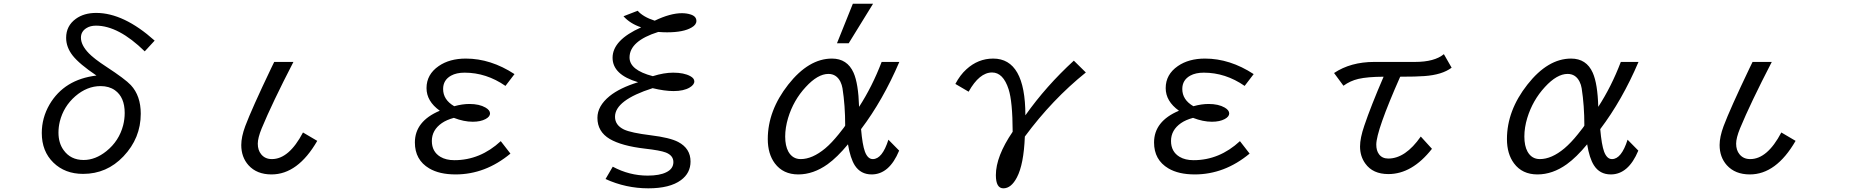

<svg xmlns="http://www.w3.org/2000/svg" viewBox="-20 -900 10040 1039"><path d="M816.9 -680.2 763.2 -622.1Q621.1 -761.2 499.5 -761.2Q469.2 -761.2 448.7 -748.5Q418 -730 418 -696.3Q418 -656.2 459.5 -612.8Q488.3 -582.5 555.7 -538.6Q657.2 -472.2 688 -439.5Q741.7 -381.8 741.7 -284.7Q741.7 -152.3 647.9 -53.7Q558.1 41 429.7 41Q331.5 41 269 -20Q206.1 -81.1 206.1 -180.2Q206.1 -262.2 248 -334.5Q327.6 -470.2 502 -491.2Q409.2 -553.7 373.5 -599.1Q337.9 -644.5 337.9 -695.3Q337.9 -760.3 390.6 -798.3Q434.6 -830.1 500.5 -830.1Q649.4 -830.1 816.9 -680.2ZM524.4 -434.1Q451.2 -434.1 387.7 -379.4Q324.2 -324.2 303.7 -242.7Q296.4 -212.4 296.4 -182.6Q296.4 -126.5 323.7 -88.4Q361.8 -34.2 432.6 -34.2Q496.1 -34.2 555.7 -82Q624.5 -137.2 646.5 -222.2Q654.8 -255.4 654.8 -288.6Q654.8 -374 602.1 -411.6Q570.3 -434.1 524.4 -434.1Z M1696.8 -137.7Q1591.8 43.9 1449.2 43.9Q1369.6 43.9 1324.7 -5.9Q1285.6 -49.8 1285.6 -115.2Q1285.6 -159.2 1307.1 -217.3Q1342.3 -311 1447.8 -531.7L1463.9 -564.9H1567.9Q1452.6 -341.8 1396 -205.1Q1375 -153.3 1375 -122.6Q1375 -87.4 1393.1 -65.4Q1414.1 -39.1 1451.2 -39.1Q1543.9 -39.1 1619.6 -183.1Z M2742.2 -68.8Q2606.4 43.9 2445.3 43.9Q2357.9 43.9 2302.7 11.2Q2225.1 -34.7 2225.1 -128.9Q2225.1 -244.1 2359.9 -300.8Q2288.1 -352.1 2288.1 -423.3Q2288.1 -497.1 2354 -542.5Q2412.6 -583 2501 -583Q2635.7 -583 2764.2 -499L2715.3 -435.1Q2611.8 -506.8 2494.1 -506.8Q2450.2 -506.8 2420.9 -490.7Q2377.9 -466.8 2377.9 -418.5Q2377.9 -359.9 2438 -325.2Q2481.9 -337.4 2520 -337.4Q2573.7 -337.4 2607.4 -317.9Q2631.8 -303.7 2631.8 -286.1Q2631.8 -269 2607.9 -255.9Q2580.6 -241.2 2538.1 -241.2Q2490.2 -241.2 2436 -262.2Q2396.5 -251.5 2371.1 -233.9Q2316.9 -196.3 2316.9 -137.2Q2316.9 -79.1 2363.3 -51.3Q2393.6 -33.2 2439 -33.2Q2578.6 -33.2 2689.9 -136.2Z M3295.9 2Q3385.7 50.3 3484.9 50.3Q3549.3 50.3 3585.4 32.2Q3624 13.7 3624 -22.9Q3624 -58.6 3583 -74.7Q3552.7 -86.4 3469.7 -95.7Q3343.8 -110.4 3279.8 -147.9Q3212.9 -187.5 3212.9 -262.2Q3212.9 -326.2 3278.8 -379.9Q3333.5 -424.3 3433.1 -455.1Q3294.9 -495.6 3294.9 -587.4Q3294.9 -683.1 3449.7 -752Q3390.1 -772 3354 -812L3430.7 -841.8Q3460.4 -808.1 3522.9 -788.1Q3607.4 -828.6 3669.9 -828.6Q3695.3 -828.6 3716.8 -821.8Q3748.5 -812 3748.5 -786.6Q3748.5 -766.1 3723.1 -751.5Q3679.2 -725.1 3589.8 -725.1Q3569.8 -725.1 3542 -727.1Q3386.7 -678.2 3386.7 -588.9Q3386.7 -520.5 3512.7 -487.8Q3572.8 -506.8 3623 -506.8Q3681.2 -506.8 3715.8 -487.8Q3737.3 -476.1 3737.3 -459.5Q3737.3 -441.4 3711.9 -426.3Q3679.7 -407.2 3625 -407.2Q3576.2 -407.2 3511.7 -422.9Q3308.1 -357.9 3308.1 -268.1Q3308.1 -222.7 3356.4 -199.2Q3394.5 -181.2 3501.5 -168Q3605 -155.3 3649.9 -131.8Q3716.8 -96.7 3716.8 -25.9Q3716.8 36.6 3665 74.7Q3605 119.1 3488.3 119.1Q3367.2 119.1 3256.8 68.8Z M4509.3 -666 4595.2 -879.9H4704.6L4572.8 -666ZM4787.6 -144 4845.7 -85Q4792.5 43.9 4696.8 43.9Q4637.2 43.9 4605.5 -5.4Q4581.5 -43.5 4568.8 -119.1Q4510.7 -48.8 4458.5 -11.2Q4381.3 43.9 4299.8 43.9Q4217.8 43.9 4172.9 -16.1Q4134.8 -67.4 4134.8 -147.5Q4134.8 -301.3 4245.6 -442.4Q4356.4 -583 4481.9 -583Q4564.9 -583 4599.1 -506.3Q4625 -447.8 4628.9 -321.8Q4664.6 -377 4695.1 -437.7Q4725.6 -498.5 4751 -564.9H4846.7Q4757.8 -357.4 4639.6 -201.2Q4647 -115.7 4660.6 -79.1Q4675.8 -39.1 4703.1 -39.1Q4754.4 -39.1 4787.6 -144ZM4553.7 -220.7Q4553.7 -329.6 4539.1 -422.4Q4536.1 -440.4 4527.8 -458Q4506.3 -500 4462.9 -500Q4405.3 -500 4340.3 -429.2Q4273.9 -357.9 4244.6 -261.2Q4229 -208.5 4229 -161.1Q4229 -111.3 4246.1 -79.6Q4269 -39.1 4313 -39.1Q4376 -39.1 4445.8 -97.2Q4463.9 -112.3 4481.9 -131.6Q4500 -150.9 4518.6 -173.8Q4553.7 -217.3 4553.7 -220.7Z M5149.9 -445.8Q5175.8 -494.6 5209.5 -524.9Q5272.9 -583 5354.5 -583Q5528.8 -583 5528.8 -275.9Q5641.1 -434.6 5791 -571.8L5856 -507.8Q5673.8 -361.3 5525.9 -161.1Q5520 -10.3 5482.9 60.1Q5452.1 119.1 5409.7 119.1Q5369.1 119.1 5369.1 47.9Q5369.1 -53.7 5460 -187Q5459.5 -350.6 5438 -417Q5408.7 -507.8 5348.6 -507.8Q5279.8 -507.8 5221.7 -403.8Z M6742.2 -68.8Q6606.4 43.9 6445.3 43.9Q6357.9 43.9 6302.7 11.2Q6225.1 -34.7 6225.1 -128.9Q6225.1 -244.1 6359.9 -300.8Q6288.1 -352.1 6288.1 -423.3Q6288.1 -497.1 6354 -542.5Q6412.6 -583 6501 -583Q6635.7 -583 6764.2 -499L6715.3 -435.1Q6611.8 -506.8 6494.1 -506.8Q6450.2 -506.8 6420.9 -490.7Q6377.9 -466.8 6377.9 -418.5Q6377.9 -359.9 6438 -325.2Q6481.9 -337.4 6520 -337.4Q6573.7 -337.4 6607.4 -317.9Q6631.8 -303.7 6631.8 -286.1Q6631.8 -269 6607.9 -255.9Q6580.6 -241.2 6538.1 -241.2Q6490.2 -241.2 6436 -262.2Q6396.5 -251.5 6371.1 -233.9Q6316.9 -196.3 6316.9 -137.2Q6316.9 -79.1 6363.3 -51.3Q6393.6 -33.2 6439 -33.2Q6578.6 -33.2 6689.9 -136.2Z M7199.2 -504.9Q7289.1 -564.9 7417 -564.9H7637.2Q7742.7 -564.9 7793.5 -606.9L7835.4 -533.7Q7784.2 -495.1 7688 -488.3Q7645 -484.9 7557.1 -484.9Q7427.7 -192.4 7427.7 -117.2Q7427.7 -85 7442.4 -65.4Q7459.5 -42 7492.7 -42Q7585.4 -42 7668.5 -161.1L7729 -94.7Q7621.6 42 7493.2 42Q7408.7 42 7368.2 -15.1Q7339.8 -54.2 7339.8 -107.4Q7339.8 -152.8 7362.8 -219.7Q7398.9 -326.7 7467.3 -484.9Q7379.4 -484.4 7331.1 -473.1Q7287.1 -462.9 7250 -436Z M8845.7 -85Q8792 43.9 8696.8 43.9Q8636.7 43.9 8605.5 -5.4Q8581.1 -43.5 8568.8 -119.1Q8510.3 -48.3 8458.5 -11.2Q8381.8 43.9 8299.8 43.9Q8217.3 43.9 8172.9 -16.1Q8134.8 -67.4 8134.8 -147.5Q8134.8 -301.8 8245.6 -442.4Q8356 -583 8481.9 -583Q8564.9 -583 8599.1 -506.3Q8625.5 -446.8 8628.9 -321.8Q8700.2 -431.6 8751 -564.9H8846.7Q8758.3 -357.9 8639.6 -201.2Q8647 -116.2 8660.6 -79.1Q8675.8 -39.1 8703.1 -39.1Q8754.4 -39.1 8787.6 -144ZM8553.7 -220.7Q8553.7 -329.1 8539.1 -422.4Q8536.1 -441.4 8527.8 -458Q8506.8 -500 8462.9 -500Q8405.3 -500 8340.3 -429.2Q8273.9 -357.4 8244.6 -261.2Q8229 -209.5 8229 -161.1Q8229 -110.8 8246.1 -79.6Q8268.6 -39.1 8313 -39.1Q8376.5 -39.1 8445.8 -97.2Q8481.4 -127.4 8518.6 -173.8Q8553.7 -217.3 8553.7 -220.7Z M9696.8 -137.7Q9591.8 43.9 9449.2 43.9Q9369.6 43.9 9324.7 -5.9Q9285.6 -49.8 9285.6 -115.2Q9285.6 -159.2 9307.1 -217.3Q9342.3 -311 9447.8 -531.7L9463.9 -564.9H9567.9Q9452.6 -341.8 9396 -205.1Q9375 -153.3 9375 -122.6Q9375 -87.4 9393.1 -65.4Q9414.1 -39.1 9451.2 -39.1Q9543.9 -39.1 9619.6 -183.1Z"/></svg>

Font: FORM UDPGothic
Style: Regular
Weight: 400
Foundry: Pronama LLC
Version: Version 1.05101